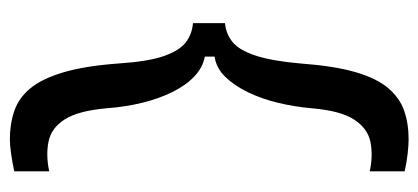

<svg xmlns="http://www.w3.org/2000/svg" viewBox="-250 -471 850 390"><g transform="rotate(90 175.0 -276.0)"><path d="M27 -243V-308Q49 -310 65.5 -323.5Q82 -337 93 -370.5Q104 -404 109 -462Q114 -530 126.5 -573Q139 -616 159 -639.5Q179 -663 205 -672Q231 -681 263 -681Q275 -681 292.5 -679Q310 -677 328 -673V-602Q296 -609 268.5 -603.5Q241 -598 223 -570.5Q205 -543 200 -485Q197 -450 189 -416.5Q181 -383 167.5 -355Q154 -327 136 -308.5Q118 -290 95 -287V-267Q117 -263 135 -246Q153 -229 166.5 -202Q180 -175 188.5 -141Q197 -107 200 -67Q205 -10 222.5 17.5Q240 45 268 50.5Q296 56 328 49V120Q310 124 292 126.5Q274 129 263 129Q232 129 205.5 120Q179 111 159.5 87.5Q140 64 127 20.5Q114 -23 109 -91Q105 -152 94 -183.5Q83 -215 66.5 -228Q50 -241 27 -243Z"/></g></svg>

Font: Bricolage Grotesque 28pt
Style: Regular
Weight: 400
Version: Version 1.001;gftools[0.9.33.dev8+g029e19f]